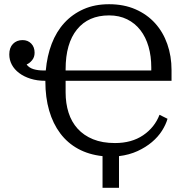

<svg xmlns="http://www.w3.org/2000/svg" viewBox="-20 -730 883 910"><path d="M497 -710Q567 -710 622 -686Q677 -662 715 -620Q753 -578 773 -521Q793 -464 793 -398V-347H291V-292Q291 -240 305 -196Q319 -152 348 -120Q377 -88 421 -70Q465 -52 525 -52Q604 -52 658.5 -89Q713 -126 736 -186L774 -167Q766 -139 747.5 -110Q729 -81 700 -56.5Q671 -32 632 -14Q593 4 544 10V160H466V10Q401 3 350.5 -24.5Q300 -52 265.5 -98Q231 -144 213 -206Q195 -268 195 -344V-347Q156 -347 124.5 -357Q93 -367 70.5 -384Q48 -401 36 -423.5Q24 -446 24 -472Q24 -504 41.5 -522Q59 -540 87 -540Q112 -540 128 -523.5Q144 -507 144 -480Q144 -459 132 -444.5Q120 -430 107 -425V-423Q119 -408 139.5 -402Q160 -396 186 -396H197Q203 -465 225 -522.5Q247 -580 285 -621.5Q323 -663 376 -686.5Q429 -710 497 -710ZM497 -657Q399 -657 345 -590.5Q291 -524 291 -402V-396H697V-410Q697 -464 684 -509Q671 -554 645.5 -587Q620 -620 582.5 -638.5Q545 -657 497 -657Z"/></svg>

Font: IBM Plex Serif
Style: Regular
Weight: 400
Designer: Mike Abbink, Paul van der Laan, Pieter van Rosmalen
Foundry: Bold Monday
Version: Version 3.001